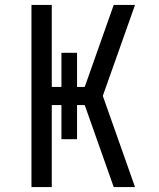

<svg xmlns="http://www.w3.org/2000/svg" viewBox="-20 -755 640 775"><path d="M107 0V-735H189V-404H228V-542H291V-404H322L381 -571L439 -735H525L395 -368L525 0H439L322 -331H291V-193H228V-331H189V0Z"/></svg>

Font: Zed Sans Extended
Style: Regular
Weight: 400
Width: 7
Designer: Belleve Invis
Foundry: Belleve Invis
Version: Version 1.0.0; ttfautohint (v1.8.4)